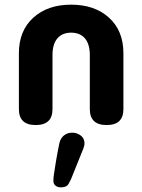

<svg xmlns="http://www.w3.org/2000/svg" viewBox="-20 -528 610 823"><path d="M133 8Q61 8 61 -60V-300Q61 -396 122.5 -452Q184 -508 285 -508Q386 -508 447.5 -452Q509 -396 509 -300V-60Q509 8 437 8Q365 8 365 -60V-292Q365 -339 344 -363.5Q323 -388 285 -388Q247 -388 226 -363.5Q205 -339 205 -292V-60Q205 8 133 8ZM246 275Q229 276 219.5 269Q210 262 209 251Q209 248 209 241Q209 234 211.5 217Q214 200 219 169Q224 138 234 88Q239 65 253 53.5Q267 42 284 41Q304 39 322 50Q340 61 342 82Q343 93 338 107L284 241Q280 249 273.5 261Q267 273 246 275Z"/></svg>

Font: Madimi One
Style: Regular
Weight: 400
Designer: Taurai Valerie Mtake, Mirko Velimirovic
Foundry: TaVaTake
Version: Version 1.000; ttfautohint (v1.8.4.7-5d5b)